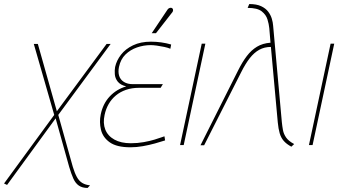

<svg xmlns="http://www.w3.org/2000/svg" viewBox="-39 -717 1672 949"><path d="M321 108 249 -149 508 -500H488L242 -167L148 -500H128L229 -149L-19 190L-4 197L236 -132L303 108Q313 142 323.5 165.5Q334 189 351 200.5Q368 212 394 212L406 199Q384 197 368 187.5Q352 178 341 158Q330 138 321 108Z M803 -476 807 -497Q783 -504 758 -507.5Q733 -511 707 -511Q656 -511 618.5 -493Q581 -475 559 -446.5Q537 -418 530 -386Q527 -370 528.5 -350Q530 -330 543 -313.5Q556 -297 585 -290Q537 -276 503.5 -240.5Q470 -205 459 -152Q451 -114 460 -76Q469 -38 503.5 -13.5Q538 11 606 11Q636 11 667 5.5Q698 0 727 -8Q756 -16 777 -23L774 -43Q775 -44 761.5 -39Q748 -34 725 -27Q702 -20 671.5 -14.5Q641 -9 608 -9Q559 -9 526.5 -27Q494 -45 481.5 -76.5Q469 -108 478 -149Q484 -178 498 -202.5Q512 -227 533.5 -245Q555 -263 584 -273Q613 -283 649 -283H755L766 -301H618Q591 -301 573.5 -312Q556 -323 550 -342Q544 -361 549 -386Q557 -424 581 -447.5Q605 -471 638 -482.5Q671 -494 706 -494Q718 -494 736.5 -491.5Q755 -489 773.5 -485Q792 -481 803 -476ZM810 -653Q814 -657 815.5 -661.5Q817 -666 816 -670.5Q815 -675 811 -677Q808 -679 803.5 -678.5Q799 -678 795 -675.5Q791 -673 788 -668L711 -553H732Z M851 0H869L976 -501H958Z M1354 -114 1311 -590Q1310 -606 1304.5 -624.5Q1299 -643 1286.5 -659.5Q1274 -676 1251.5 -686.5Q1229 -697 1193 -697L1185 -678Q1233 -678 1254.5 -661Q1276 -644 1283 -621Q1290 -598 1292 -578L1298 -506Q1259 -503 1231 -486Q1203 -469 1181 -440Q1159 -411 1139 -371L952 1H970L1153 -360Q1174 -402 1195.5 -429.5Q1217 -457 1242.5 -471Q1268 -485 1300 -485L1334 -112Q1337 -80 1343.5 -58Q1350 -36 1363.5 -20.5Q1377 -5 1401 8L1415 -5Q1387 -20 1375 -37.5Q1363 -55 1359.5 -74.5Q1356 -94 1354 -114Z M1488 0H1506L1613 -501H1595Z"/></svg>

Font: Advent Pro Thin
Style: Italic
Weight: 250
Italic angle: -12°
Version: Version 3.000